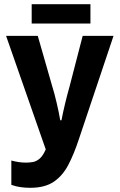

<svg xmlns="http://www.w3.org/2000/svg" viewBox="-20 -885 570 915"><path d="M124 10Q102 10 79 7Q56 4 34 -4V-120Q52 -115 69.5 -112.5Q87 -110 104 -110Q121 -110 137.5 -113Q154 -116 169.5 -129.5Q185 -143 198 -173L9 -714H160L228 -477Q239 -442 250 -395Q261 -348 267 -312H273Q280 -349 290.5 -392.5Q301 -436 311 -471L374 -714H521L356 -222Q333 -152 306 -100Q279 -48 236.5 -19Q194 10 124 10ZM131 -773V-865H411V-773Z"/></svg>

Font: Noto Sans Mono Condensed
Style: Bold
Weight: 700
Width: 3
Designer: Monotype Design Team
Foundry: Monotype Imaging Inc.
Version: Version 2.014